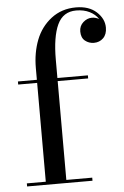

<svg xmlns="http://www.w3.org/2000/svg" viewBox="-54 -799 542 838"><g transform="rotate(-5 217.0 -380.0)"><path d="M30.5 -13.5H113.5V-446.5H30.5V-460H113.5V-511.5Q113.5 -578.5 135 -634Q156.5 -689.5 202.2 -724.8Q248 -760 310.5 -760Q367.5 -760 400.5 -729.8Q433.5 -699.5 433.5 -661Q433.5 -631.5 417 -615.2Q400.5 -599 376 -599Q354 -599 337.2 -612.5Q320.5 -626 320.5 -653.5Q320.5 -678 338 -693.5Q355.5 -709 376 -709Q393 -709 407.5 -700.5Q394 -721.5 369 -734Q344 -746.5 310.5 -746.5Q253 -746.5 228.2 -693.5Q203.5 -640.5 203.5 -540V-460H337V-446.5H203.5V-13.5H317V0H30.5Z"/></g></svg>

Font: Bodoni* 16pt
Style: Regular
Weight: 400
Version: Version 2.3